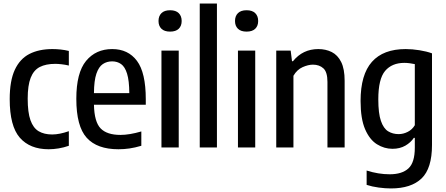

<svg xmlns="http://www.w3.org/2000/svg" viewBox="-20 -828 2504 1078"><path d="M253.5 10Q148 10 91.2 -55Q34.5 -120 34.5 -271.5Q34.5 -374 63 -435.8Q91.5 -497.5 145 -525Q198.5 -552.5 274.5 -552.5Q297 -552.5 320.5 -550Q344 -547.5 366.5 -542V-460Q345.5 -465 325.5 -467.2Q305.5 -469.5 290.5 -469.5Q237.5 -469.5 203.2 -451.8Q169 -434 152.2 -391.2Q135.5 -348.5 135.5 -274Q135.5 -197 151 -153.2Q166.5 -109.5 197 -91.2Q227.5 -73 273 -73Q314 -73 366.5 -91.5V-9.5Q338 0.5 309.2 5.2Q280.5 10 253.5 10Z M645 10Q525 10 466.8 -54.5Q408.5 -119 408.5 -273Q408.5 -419.5 463.2 -486Q518 -552.5 610 -552.5Q699.5 -552.5 749 -486.2Q798.5 -420 798.5 -271V-240H507.5Q509.5 -143.5 545 -107Q580.5 -70.5 656.5 -70.5Q706.5 -70.5 773.5 -90V-9.5Q738 1 707.2 5.5Q676.5 10 645 10ZM609.5 -483.5Q580 -483.5 557.2 -468.2Q534.5 -453 521.2 -414.2Q508 -375.5 507.5 -305H706Q705.5 -375.5 693.5 -414.2Q681.5 -453 660 -468.2Q638.5 -483.5 609.5 -483.5Z M886.5 0V-544H983.5V0ZM935 -650.5Q903 -650.5 886.5 -666.5Q870 -682.5 870 -710Q870 -738 886.5 -754.2Q903 -770.5 935 -770.5Q967 -770.5 983.5 -754.2Q1000 -738 1000 -710Q1000 -682.5 983.5 -666.5Q967 -650.5 935 -650.5Z M1101.5 0V-808H1198V0Z M1316 0V-544H1413V0ZM1364.5 -650.5Q1332.5 -650.5 1316 -666.5Q1299.5 -682.5 1299.5 -710Q1299.5 -738 1316 -754.2Q1332.5 -770.5 1364.5 -770.5Q1396.5 -770.5 1413 -754.2Q1429.5 -738 1429.5 -710Q1429.5 -682.5 1413 -666.5Q1396.5 -650.5 1364.5 -650.5Z M1531 0V-544H1612L1619.5 -484.5H1625Q1680 -552.5 1767 -552.5Q1809 -552.5 1842.5 -535.8Q1876 -519 1895.5 -480Q1915 -441 1915 -374.5V0H1818.5V-368Q1818.5 -423.5 1795.8 -444.2Q1773 -465 1737 -465Q1710.5 -465 1679 -451Q1647.5 -437 1627.5 -402.5V0Z M2175 230Q2143 230 2106 225Q2069 220 2038.5 210V129.5Q2104.5 150.5 2168 150.5Q2237.5 150.5 2273.2 117.5Q2309 84.5 2309 1V-54H2303.5Q2286.5 -28 2255.8 -10.2Q2225 7.5 2183.5 7.5Q2137.5 7.5 2096.5 -18Q2055.5 -43.5 2030 -102.2Q2004.5 -161 2004.5 -261.5Q2004.5 -409 2068.2 -480.8Q2132 -552.5 2257.5 -552.5Q2294.5 -552.5 2335 -546Q2375.5 -539.5 2405.5 -528.5V-14Q2405.5 117.5 2347 173.8Q2288.5 230 2175 230ZM2218.5 -75Q2244.5 -75 2269.5 -87.8Q2294.5 -100.5 2309 -125V-468Q2297.5 -470.5 2281.2 -472.8Q2265 -475 2250.5 -475Q2180.5 -475 2142.2 -429.8Q2104 -384.5 2104 -270.5Q2104 -191 2118.8 -148.8Q2133.5 -106.5 2159.2 -90.8Q2185 -75 2218.5 -75Z"/></svg>

Font: Encode Sans Cnd Md
Style: Regular
Weight: 500
Width: 3
Designer: Multiple Designers
Foundry: Impallari Type
Version: Version 3.002; ttfautohint (v1.8.3) -l 8 -r 50 -G 200 -x 14 